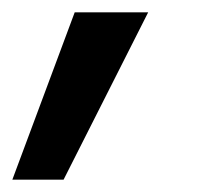

<svg xmlns="http://www.w3.org/2000/svg" viewBox="-46 -174 324 311"><path d="M-26 117 75 -154H194L57 117Z"/></svg>

Font: REM
Style: Italic
Weight: 400
Italic angle: -11°
Designer: Octavio Pardo
Foundry: Ashler Design
Version: Version 1.005;gftools[0.9.28]